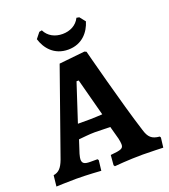

<svg xmlns="http://www.w3.org/2000/svg" viewBox="-162 -956 948 1074"><g transform="rotate(-20 311.5 -419.0)"><path d="M315 -694C399 -694 444 -752 461 -809L434 -843L418 -846C399 -807 360 -787 315 -787C270 -787 231 -807 212 -846L196 -843L169 -809C186 -752 231 -694 315 -694ZM336 8C336 8 419 0 504 0C547 0 626 3 626 3L633 -55L629 -62C583 -66 564 -83 550 -131C495 -303 406 -648 406 -648L395 -653L242 -637L63 -130C46 -85 28 -67 -3 -62L-10 3C-10 3 56 0 110 0C174 0 256 6 256 6L263 -55L258 -62H215C180 -62 168 -70 168 -94C168 -100 170 -110 174 -125L199 -202C223 -204 263 -209 295 -209C319 -209 361 -208 387 -207L408 -130C411 -116 413 -104 413 -95C413 -70 401 -65 336 -59L331 0ZM223 -286 297 -512H310L369 -289C348 -288 316 -286 295 -286Z"/></g></svg>

Font: Alegreya SC
Style: Bold
Weight: 700
Designer: Juan Pablo del Peral
Foundry: Huerta Tipografica
Version: Version 2.007;PS 002.007;hotconv 1.0.88;makeotf.lib2.5.64775